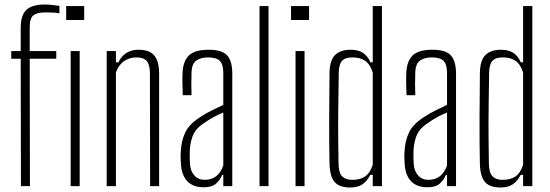

<svg xmlns="http://www.w3.org/2000/svg" viewBox="-20 -827 2445 853"><path d="M73 0 72 -566H30V-600H72V-703Q72 -759 97 -783Q122 -807 180 -807Q193 -807 212 -805Q231 -803 244 -801V-768Q233 -770 217.5 -771Q202 -772 182 -772Q146 -772 129 -759.5Q112 -747 112 -705V-600H230V-566H112L113 0ZM274 -738V-800H354V-738ZM294 0V-600H334V0Z M454 0V-600H495V-550H506Q533 -606 595 -606Q644 -606 665 -581Q686 -556 687 -503V0H647L646 -505Q645 -541 631.5 -556.5Q618 -572 586 -572Q554 -572 530 -554.5Q506 -537 495 -505V0Z M885 5Q838 5 812.5 -21.5Q787 -48 784 -97Q783 -112 782.5 -123.5Q782 -135 783 -151Q785 -201 803.5 -239.5Q822 -278 876 -311Q896 -324 923 -337.5Q950 -351 972 -361V-504Q972 -540 957 -556Q942 -572 904 -572Q873 -572 853 -558.5Q833 -545 831 -509Q830 -479 830 -451.5Q830 -424 831 -404H792Q791 -433 790.5 -457Q790 -481 791 -502Q793 -555 819 -580.5Q845 -606 907 -606Q967 -606 989.5 -580.5Q1012 -555 1012 -499V0H972V-50H967Q957 -26 939 -10.5Q921 5 885 5ZM889 -28Q950 -28 972 -92V-327Q952 -319 931 -308Q910 -297 879 -275Q846 -252 834.5 -218.5Q823 -185 823 -150Q823 -136 823 -122.5Q823 -109 824 -99Q826 -67 843.5 -47.5Q861 -28 889 -28Z M1133 0V-800H1173V0Z M1273 -738V-800H1353V-738ZM1293 0V-600H1333V0Z M1636 -800H1677V0H1636V-50H1625Q1611 -22 1590 -8Q1569 6 1536 6Q1488 6 1467 -18Q1446 -42 1444 -97Q1442 -196 1442.5 -303.5Q1443 -411 1444 -503Q1445 -560 1469 -583Q1493 -606 1538 -606Q1571 -606 1592 -592.5Q1613 -579 1626 -550H1636ZM1545 -28Q1580 -28 1602 -43Q1624 -58 1636 -95V-505Q1624 -542 1602 -557Q1580 -572 1546 -572Q1513 -572 1499.5 -556.5Q1486 -541 1485 -505Q1484 -437 1483 -362.5Q1482 -288 1482.5 -219.5Q1483 -151 1484 -99Q1485 -58 1500.5 -43Q1516 -28 1545 -28Z M1879 5Q1832 5 1806.5 -21.5Q1781 -48 1778 -97Q1777 -112 1776.5 -123.5Q1776 -135 1777 -151Q1779 -201 1797.5 -239.5Q1816 -278 1870 -311Q1890 -324 1917 -337.5Q1944 -351 1966 -361V-504Q1966 -540 1951 -556Q1936 -572 1898 -572Q1867 -572 1847 -558.5Q1827 -545 1825 -509Q1824 -479 1824 -451.5Q1824 -424 1825 -404H1786Q1785 -433 1784.5 -457Q1784 -481 1785 -502Q1787 -555 1813 -580.5Q1839 -606 1901 -606Q1961 -606 1983.5 -580.5Q2006 -555 2006 -499V0H1966V-50H1961Q1951 -26 1933 -10.5Q1915 5 1879 5ZM1883 -28Q1944 -28 1966 -92V-327Q1946 -319 1925 -308Q1904 -297 1873 -275Q1840 -252 1828.5 -218.5Q1817 -185 1817 -150Q1817 -136 1817 -122.5Q1817 -109 1818 -99Q1820 -67 1837.5 -47.5Q1855 -28 1883 -28Z M2304 -800H2345V0H2304V-50H2293Q2279 -22 2258 -8Q2237 6 2204 6Q2156 6 2135 -18Q2114 -42 2112 -97Q2110 -196 2110.5 -303.5Q2111 -411 2112 -503Q2113 -560 2137 -583Q2161 -606 2206 -606Q2239 -606 2260 -592.5Q2281 -579 2294 -550H2304ZM2213 -28Q2248 -28 2270 -43Q2292 -58 2304 -95V-505Q2292 -542 2270 -557Q2248 -572 2214 -572Q2181 -572 2167.5 -556.5Q2154 -541 2153 -505Q2152 -437 2151 -362.5Q2150 -288 2150.5 -219.5Q2151 -151 2152 -99Q2153 -58 2168.5 -43Q2184 -28 2213 -28Z"/></svg>

Font: Big Shoulders Text Thin
Style: Regular
Weight: 100
Designer: Patric King
Foundry: XO Type Co
Version: Version 1.000; ttfautohint (v1.8.2)